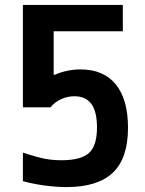

<svg xmlns="http://www.w3.org/2000/svg" viewBox="-20 -750 590 780"><path d="M250 10Q210 10 164 4Q118 -2 73 -14V-130Q107 -119 132.5 -112Q158 -105 180.5 -102Q203 -99 229 -99Q309 -99 341.5 -128.5Q374 -158 374 -232Q374 -297 351 -328Q328 -359 282 -359Q254 -359 228 -347Q202 -335 185 -314H73V-730H479V-623H198V-446H202Q227 -457 253.5 -462.5Q280 -468 307 -468Q401 -468 450.5 -407Q500 -346 500 -231Q500 -107 438.5 -48.5Q377 10 250 10Z"/></svg>

Font: M PLUS Code Latin SemiExpanded SemiBold
Style: Regular
Weight: 600
Width: 6
Designer: Coji Morishita
Foundry: UNDERFOREST DESIGN
Version: Version 1.002; ttfautohint (v1.8.3)